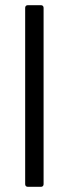

<svg xmlns="http://www.w3.org/2000/svg" viewBox="-20 -720 264 740"><path d="M87 0H138C144 0 148 -4 148 -10V-690C148 -696 144 -700 138 -700H87C81 -700 77 -696 77 -690V-10C77 -4 81 0 87 0Z"/></svg>

Font: Elastic
Style: elastic
Weight: 400
Designer: Jeremy Tribby
Foundry: Tribby Type
Version: Version 1.422;hotconv 1.0.109;makeotfexe 2.5.65596